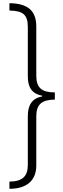

<svg xmlns="http://www.w3.org/2000/svg" viewBox="-20 -813 394 1201"><path d="M39 -793V-747C125 -746 154 -720 154 -644V-336C154 -265 180 -227 244 -214V-210C180 -198 154 -155 154 -87V218C154 291 120 322 39 323V368C145 368 207 318 207 222V-85C207 -161 242 -189 323 -190V-235C242 -235 207 -263 207 -339V-647C207 -749 150 -792 39 -793Z"/></svg>

Font: Noto Sans Kannada ExtraCondensed Light
Style: Regular
Weight: 300
Width: 2
Designer: Jelle Bosma - Monotype Design Team
Foundry: Monotype Imaging Inc.
Version: Version 2.005